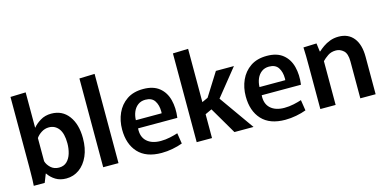

<svg xmlns="http://www.w3.org/2000/svg" viewBox="-72 -1152 3145 1563"><g transform="rotate(-15 1500.5 -370.5)"><path d="M331 11Q279 11 241.5 -12Q204 -35 180 -71H178L150 0H58Q60 -20 60.5 -50.5Q61 -81 61.5 -111.5Q62 -142 62 -162V-748L191 -752V-455H193Q214 -482 254 -506.5Q294 -531 346 -531Q439 -531 492 -460Q545 -389 545 -271Q545 -186 517 -122.5Q489 -59 440.5 -24Q392 11 331 11ZM296 -90Q337 -90 362.5 -114.5Q388 -139 400 -179Q412 -219 412 -264Q412 -347 381 -387.5Q350 -428 299 -428Q265 -428 236 -409.5Q207 -391 191 -367V-172Q199 -142 226.5 -116Q254 -90 296 -90Z M643 -748 772 -752V0H643Z M1134 11Q1004 11 937.5 -61Q871 -133 871 -256Q871 -330 899 -392.5Q927 -455 982.5 -493Q1038 -531 1121 -531Q1206 -531 1256 -490.5Q1306 -450 1323.5 -382Q1341 -314 1330 -232H999Q994 -161 1035.5 -123Q1077 -85 1152 -85Q1192 -85 1231 -93.5Q1270 -102 1297 -111L1311 -21Q1274 -7 1227 2Q1180 11 1134 11ZM1116 -442Q1079 -442 1053 -422.5Q1027 -403 1013.5 -371Q1000 -339 999 -301H1216Q1217 -306 1217 -309.5Q1217 -313 1217 -316Q1217 -370 1193.5 -406Q1170 -442 1116 -442Z M1431 -748 1560 -752V-303L1610 -326L1732 -520H1884L1702 -294L1910 0H1749L1616 -227L1560 -201V0H1431Z M2176 11Q2046 11 1979.5 -61Q1913 -133 1913 -256Q1913 -330 1941 -392.5Q1969 -455 2024.5 -493Q2080 -531 2163 -531Q2248 -531 2298 -490.5Q2348 -450 2365.5 -382Q2383 -314 2372 -232H2041Q2036 -161 2077.5 -123Q2119 -85 2194 -85Q2234 -85 2273 -93.5Q2312 -102 2339 -111L2353 -21Q2316 -7 2269 2Q2222 11 2176 11ZM2158 -442Q2121 -442 2095 -422.5Q2069 -403 2055.5 -371Q2042 -339 2041 -301H2258Q2259 -306 2259 -309.5Q2259 -313 2259 -316Q2259 -370 2235.5 -406Q2212 -442 2158 -442Z M2473 -362Q2473 -407 2472.5 -446Q2472 -485 2470 -520L2581 -524L2590 -454H2594Q2611 -470 2636.5 -488Q2662 -506 2695 -518.5Q2728 -531 2768 -531Q2849 -531 2894 -475Q2939 -419 2939 -315V0H2810V-311Q2810 -377 2781.5 -402.5Q2753 -428 2718 -428Q2678 -428 2649.5 -408.5Q2621 -389 2602 -369V0H2473Z"/></g></svg>

Font: Murecho Medium
Style: Regular
Weight: 500
Designer: Neil Summerour
Foundry: Positype
Version: Version 1.010; ttfautohint (v1.8.3)